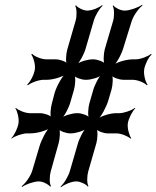

<svg xmlns="http://www.w3.org/2000/svg" viewBox="-20 -755 651 799"><path d="M303 -154 271 -44C265 -22 246 10 232 21L234 24C247 13 277 0 297 0H299C314 0 339 12 346 22L348 19C341 9 342 -24 347 -41L381 -159C386 -176 388 -212 381 -222L379 -219C386 -209 412 -200 427 -200H464C484 -200 513 -188 523 -178L526 -180C518 -191 509 -222 512 -242C515 -262 531 -293 543 -304L541 -306C529 -296 496 -284 476 -284H463C438 -284 399 -272 383 -258L385 -255C401 -269 423 -310 431 -338L444 -382C449 -399 452 -435 445 -445L443 -442C450 -432 476 -423 494 -423H532C552 -423 582 -411 591 -400L594 -403C585 -414 577 -445 580 -466C583 -486 598 -517 611 -528L609 -531C596 -520 564 -508 544 -508H533C505 -508 465 -496 449 -483L451 -480C467 -493 488 -534 495 -561L528 -667C535 -689 557 -721 573 -732L571 -735C556 -724 520 -711 500 -711H497C482 -711 458 -723 451 -733L449 -730C456 -720 456 -687 451 -669L416 -550C411 -532 409 -496 416 -486L418 -489C411 -499 384 -508 369 -508H365C344 -508 311 -498 297 -486L298 -483C311 -495 331 -531 337 -555L370 -668C376 -690 394 -720 407 -731L405 -734C393 -723 363 -711 344 -711H342C327 -711 303 -723 296 -733L293 -730C300 -720 300 -687 295 -670L260 -549C255 -532 252 -496 259 -486L262 -489C255 -499 228 -508 213 -508H174C153 -508 123 -520 114 -531L110 -528C119 -517 128 -486 125 -466C122 -445 106 -414 93 -403L96 -400C109 -411 141 -423 162 -423H176C200 -423 242 -435 258 -449L255 -452C239 -438 215 -396 207 -367L196 -325C191 -308 187 -272 194 -262L197 -265C190 -275 164 -284 146 -284H105C85 -284 56 -296 46 -306L44 -304C52 -293 60 -262 57 -242C54 -222 39 -191 27 -180L28 -178C40 -188 73 -200 93 -200H107C135 -200 177 -212 193 -226L190 -229C174 -215 152 -173 144 -145L114 -44C107 -21 85 9 70 20L72 23C87 12 121 0 141 0H143C158 0 182 12 189 22L192 19C185 9 186 -24 191 -41L224 -159C229 -176 232 -212 225 -222L222 -219C229 -209 256 -200 271 -200H275C295 -200 329 -210 343 -222L341 -225C327 -213 309 -177 303 -154ZM273 -330 288 -382C293 -399 296 -435 289 -445L286 -442C293 -432 320 -423 335 -423H340C360 -423 393 -433 407 -445L405 -448C391 -436 373 -400 367 -377L352 -325C347 -308 344 -272 351 -262L353 -265C346 -275 319 -284 304 -284H300C280 -284 246 -274 232 -262L234 -259C248 -271 267 -307 273 -330Z"/></svg>

Font: Asimov
Style: EdgeNarIt
Weight: 500
Designer: Google
Version: Version 2.000980: 2014